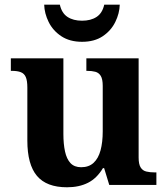

<svg xmlns="http://www.w3.org/2000/svg" viewBox="-20 -783 707 813"><path d="M263.7 10Q177.2 10 136.5 -38.2Q95.8 -86.5 95.8 -187.7V-412.1Q95.8 -441.5 89.2 -456.6Q82.7 -471.7 68.2 -477.3Q53.8 -483 29.5 -483H25.9V-536H248.4V-215.9Q248.4 -173.5 255.3 -141.7Q262.2 -109.8 278.5 -92.3Q294.8 -74.9 323.8 -74.9Q356.2 -74.9 376.4 -93.6Q396.6 -112.4 405.8 -146.6Q415 -180.8 415 -227V-419.1Q415 -448.2 406.6 -461.7Q398.2 -475.3 383.5 -479.1Q368.8 -483 349.3 -483H345.7V-536H567V-116Q567 -87.5 575.6 -73.9Q584.2 -60.3 599.5 -56.7Q614.8 -53 633.9 -53H642.2V0H442.6L420.9 -71.1H415.9Q390.1 -27.9 352.6 -9Q315 10 263.7 10ZM327.4 -606Q275.2 -606 239.5 -629.7Q203.9 -653.4 186 -689.9Q168.1 -726.3 167.1 -763.3H233.4Q241.4 -727.3 265.9 -711.3Q290.4 -695.3 327.4 -695.3Q364.4 -695.3 388.9 -711.3Q413.4 -727.3 421.4 -763.3H487.1Q486.1 -726.3 468.2 -689.9Q450.3 -653.4 415.2 -629.7Q380 -606 327.4 -606Z"/></svg>

Font: Noto Serif Telugu
Style: Regular
Weight: 400
Designer: Jelle Bosma - Monotype Design Team
Foundry: Monotype Imaging Inc.
Version: Version 2.003